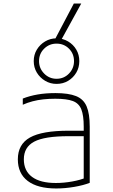

<svg xmlns="http://www.w3.org/2000/svg" viewBox="-20 -1057 640 1087"><path d="M298 10Q193 10 137 -32.5Q81 -75 81 -155Q81 -240 149.5 -278.5Q218 -317 369 -317H470V-286H368Q232 -286 173.5 -255Q115 -224 115 -155Q115 -90 161.5 -55.5Q208 -21 296 -21Q341 -21 388.5 -29.5Q436 -38 468 -52L454 -31V-340Q454 -403 440.5 -437.5Q427 -472 392.5 -485Q358 -498 293 -498Q257 -498 225 -494.5Q193 -491 164.5 -483.5Q136 -476 109 -464V-499Q147 -514 192.5 -522Q238 -530 294 -530Q368 -530 410.5 -513Q453 -496 470.5 -454.5Q488 -413 488 -340V-22Q453 -8 400.5 1Q348 10 298 10ZM300 -582Q265 -582 235.5 -599.5Q206 -617 188.5 -646Q171 -675 171 -711Q171 -747 188.5 -776Q206 -805 235.5 -822.5Q265 -840 300 -840Q336 -840 365.5 -822.5Q395 -805 412 -776Q429 -747 429 -711Q429 -675 412 -646Q395 -617 366 -599.5Q337 -582 300 -582ZM300 -611Q342 -611 370.5 -640.5Q399 -670 399 -711Q399 -753 370.5 -781.5Q342 -810 300 -810Q259 -810 230 -781.5Q201 -753 201 -711Q201 -670 230 -640.5Q259 -611 300 -611ZM319 -817H282L398 -1037H440Z"/></svg>

Font: M PLUS Code Latin Expanded ExtraLight
Style: Regular
Weight: 250
Width: 7
Designer: Coji Morishita
Foundry: UNDERFOREST DESIGN
Version: Version 1.002; ttfautohint (v1.8.3)